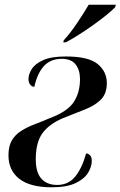

<svg xmlns="http://www.w3.org/2000/svg" viewBox="-20 -786 512 816"><path d="M200 10Q108 10 62 -26Q16 -62 16 -126Q16 -165 30.5 -189.5Q45 -214 70.5 -230Q96 -246 127.5 -258Q159 -270 192 -284Q267 -312 293.5 -352.5Q320 -393 320 -450Q320 -488 301.5 -512Q283 -536 243 -536Q194 -536 166 -504.5Q138 -473 126 -417Q114 -418 107.5 -427.5Q101 -437 101 -450Q101 -470 115 -492.5Q129 -515 163.5 -530.5Q198 -546 260 -546Q356 -546 395 -514Q434 -482 434 -433Q434 -389 410 -364Q386 -339 344 -322Q302 -305 248 -284Q189 -259 160.5 -220Q132 -181 132 -109Q132 -53 156 -26.5Q180 0 223 0Q271 0 300 -36Q329 -72 346 -134Q356 -133 363 -125.5Q370 -118 370 -102Q370 -78 354.5 -52Q339 -26 301.5 -8Q264 10 200 10ZM251 -615Q278 -644 307 -687Q336 -730 357 -766H472L470 -756Q458 -743 434 -723.5Q410 -704 379.5 -682Q349 -660 317.5 -640Q286 -620 260 -606H249Z"/></svg>

Font: Noto Serif Display Condensed SemiBold
Style: Italic
Weight: 600
Width: 3
Italic angle: -12°
Designer: Monotype Design Team
Foundry: Monotype Imaging Inc.
Version: Version 2.009